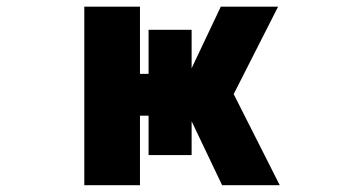

<svg xmlns="http://www.w3.org/2000/svg" viewBox="-20 -544 1040 566"><path d="M228.5 2V-524.4H392.6V-326.2H418V-456.1H544.9V-342.8L630.9 -524.4H799.8L668.9 -266.6L804.7 2H634.8L544.9 -186.5V-86.9H418V-203.1H392.6V2Z"/></svg>

Font: Gen Shin Gothic Monospace Heavy
Style: Bold
Weight: 800
Designer: [Source Han Sans]
Ryoko NISHIZUKA  (kana & ideographs); Paul D. Hunt (Latin, Greek & Cyrillic); Wenlong ZHANG  (bopomofo
Version: Version 1.002.20150607